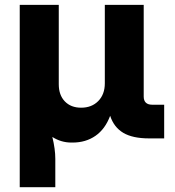

<svg xmlns="http://www.w3.org/2000/svg" viewBox="-20 -568 720 788"><path d="M207 200.2H61V-547.9H221.2V-222.2Q221.2 -177.7 246.1 -151.9Q271 -126 313 -126Q356.4 -126 383.3 -153.3Q410.2 -180.7 410.2 -226.1V-547.9H569.8V-171.9Q569.8 -138.2 605 -138.2H653.8V0H591.8Q524.4 0 485.8 -22.9Q447.3 -45.9 432.1 -92.8Q411.6 -38.1 371.8 -10.5Q332 17.1 277.8 17.1H272.9Q231 17.1 194.8 -5.9Q207 43.9 207 84Z"/></svg>

Font: Sora
Style: Bold
Weight: 700
Designer: Jonathan Barnbrook, Julián Moncada
Foundry: Barnbrook Fonts
Version: Version 2.000